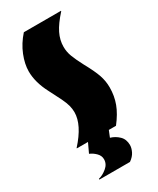

<svg xmlns="http://www.w3.org/2000/svg" viewBox="-186 -612 688 837"><g transform="rotate(-30 157.5 -193.5)"><path d="M36 0V-2Q106 -79 106 -142Q106 -159 101.5 -176Q97 -193 85.5 -217Q74 -241 54 -279Q22 -340 22 -395Q22 -432 39 -474.5Q56 -517 89 -554H276V-552Q239 -511 223 -478.5Q207 -446 207 -412Q207 -387 216 -363Q225 -339 245 -301Q272 -252 282.5 -221.5Q293 -191 293 -159Q293 -116 279 -78.5Q265 -41 233 0ZM53 163Q74 158 94.5 141Q115 124 115 100Q115 82 101 68Q87 54 70 47L92 0H197L184 32Q208 39 226 56.5Q244 74 244 103Q244 118 235.5 135.5Q227 153 207 167H53Z"/></g></svg>

Font: Tac One
Style: Regular
Weight: 400
Designer: Oluseyi Olusanya, David Udoh, Eyiyemi Adegbite, Mirko Velimirović
Version: Version 1.003; ttfautohint (v1.8.4.7-5d5b)